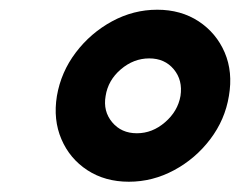

<svg xmlns="http://www.w3.org/2000/svg" viewBox="-20 -752 484 387"><path d="M239.7 -385.7Q191.9 -385.7 156.2 -408.9Q120.6 -432.1 103.8 -471.4Q86.9 -510.7 94.7 -558.6Q103 -606.9 132.8 -646.2Q162.6 -685.5 205.8 -709Q249 -732.4 296.9 -732.4Q344.7 -732.4 380.4 -709Q416 -685.5 432.9 -646.2Q449.7 -606.9 441.4 -558.6Q433.6 -510.7 403.8 -471.4Q374 -432.1 330.8 -408.9Q287.6 -385.7 239.7 -385.7ZM255.9 -483.4Q287.1 -483.4 312.7 -505.6Q338.4 -527.8 343.8 -558.6Q348.6 -590.3 330.3 -612.3Q312 -634.3 280.8 -634.3Q249.5 -634.3 223.6 -612.3Q197.8 -590.3 192.9 -558.6Q187.5 -527.8 206.1 -505.6Q224.6 -483.4 255.9 -483.4Z"/></svg>

Font: Inter Display
Style: Bold Italic
Weight: 700
Italic angle: -9.39999°
Designer: Rasmus Andersson
Foundry: rsms
Version: Version 4.000;git-a52131595